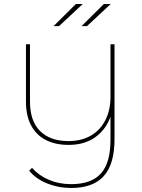

<svg xmlns="http://www.w3.org/2000/svg" viewBox="-20 -737 704 954"><path d="M334 197Q270 197 213.5 174Q157 151 125 111L139 97Q174 136 224 157Q274 178 333 178Q434 178 481.5 125Q529 72 529 -43V-166L531 -163Q509 -96 455 -56.5Q401 -17 321 -17Q255 -17 207.5 -41.5Q160 -66 134.5 -114Q109 -162 109 -232V-517H129V-232Q129 -136 179 -86Q229 -36 320 -36Q385 -36 432 -63.5Q479 -91 504 -141Q529 -191 529 -256V-517H549V-46Q549 79 495.5 138Q442 197 334 197ZM385 -607 496 -717H530L412 -607ZM246 -607 357 -717H391L273 -607Z"/></svg>

Font: Montserrat Alternates Thin
Style: Regular
Weight: 100
Designer: Julieta Ulanovsky
Foundry: Julieta Ulanovsky
Version: Version 9.000